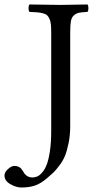

<svg xmlns="http://www.w3.org/2000/svg" viewBox="-88 -667 415 859"><path d="M226.1 -522.9V-103Q226.1 -62 219 -27.3Q211.9 7.3 203.1 29.3Q194.3 51.3 178.2 72.8Q162.1 94.2 151.9 104Q142.1 113.3 124 128.9Q94.7 154.3 68.4 163.1Q42.5 171.9 6.8 171.9Q-15.1 171.9 -41.5 157Q-67.9 142.1 -67.9 118.2Q-67.9 103 -52 89.1Q-36.1 75.2 -23.9 75.2Q-13.2 75.2 -5.1 79.1Q2.9 83 6.1 86.7Q9.3 90.3 14.6 98.6L21 108.9Q34.7 127 56.2 127Q67.4 127 77.9 122.8Q88.4 118.7 100.3 105.2Q112.3 91.8 120.8 70.1Q129.4 48.3 135.3 9.5Q141.1 -29.3 141.1 -81.1V-522.9Q141.1 -544.4 139.6 -558.3Q138.2 -572.3 133.3 -582.8Q128.4 -593.3 122.8 -598.6Q117.2 -604 104.5 -607.4Q91.8 -610.8 79.3 -611.8Q66.9 -612.8 43.9 -613.8Q39.6 -618.2 39.6 -630.4Q39.6 -642.6 43.9 -647Q143.6 -645 183.1 -645Q205.6 -645 303.2 -647Q307.6 -642.6 307.6 -630.4Q307.6 -618.2 303.2 -613.8Q277.3 -612.3 265.1 -609.9Q252.9 -607.4 242.7 -598.4Q232.4 -589.4 229.2 -572Q226.1 -554.7 226.1 -522.9Z"/></svg>

Font: Linux Libertine G
Style: Regular
Weight: 400
Designer: Philipp H. Poll
Foundry: Philipp H. Poll
Version: Version 4.7.5